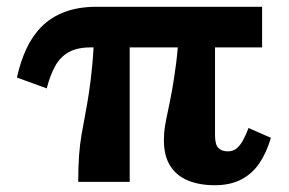

<svg xmlns="http://www.w3.org/2000/svg" viewBox="-20 -537 852 567"><path d="M363 0H211Q211 -45 213.5 -78.5Q216 -112 221 -140.5Q226 -169 231.5 -198Q237 -227 242.5 -262Q248 -297 252.5 -345Q257 -393 259 -459H363ZM754 -397H248Q208 -397 183 -383Q158 -369 143 -342Q128 -315 118 -276L30 -308Q40 -354 57.5 -392Q75 -430 102.5 -458Q130 -486 170.5 -501.5Q211 -517 266 -517H754ZM615 -137Q615 -110 625 -100Q635 -90 653 -90Q668 -90 678.5 -98.5Q689 -107 697.5 -122.5Q706 -138 714 -159L780 -130Q767 -86 746 -55Q725 -24 692.5 -7Q660 10 614 10Q569 10 535 -4Q501 -18 482.5 -47.5Q464 -77 464 -123Q464 -145 467.5 -166Q471 -187 476.5 -212Q482 -237 488 -270Q494 -303 500 -349Q506 -395 509 -459H615Z"/></svg>

Font: Roboto Serif
Style: Bold
Weight: 700
Designer: Greg Gazdowicz
Foundry: Commercial Type
Version: Version 1.008